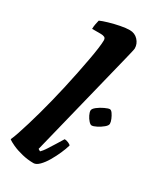

<svg xmlns="http://www.w3.org/2000/svg" viewBox="-202 -870 788 940"><g transform="rotate(30 192.5 -400.0)"><path d="M157 0Q124 0 91.5 -8Q59 -16 35 -27Q11 -38 2 -46Q10 -63 19.5 -91.5Q29 -120 40 -156Q51 -192 62 -232.5Q73 -273 83 -313Q93 -354 103.5 -399.5Q114 -445 123 -490.5Q132 -536 139.5 -576Q147 -616 151 -646.5Q155 -677 155 -692Q155 -705 147 -709Q139 -713 125 -713H77Q77 -727 80 -741.5Q83 -756 85 -764Q100 -771 129 -779.5Q158 -788 188.5 -794Q219 -800 240 -800Q269 -800 287.5 -780Q306 -760 306 -734Q306 -730 301.5 -710.5Q297 -691 291 -667L144 -73L156 -66Q166 -75 179.5 -95.5Q193 -116 207 -139Q221 -162 231 -178Q241 -178 252.5 -173Q264 -168 267 -163Q261 -142 249 -114.5Q237 -87 221.5 -60.5Q206 -34 189 -17Q172 0 157 0ZM311 -302Q304 -302 294 -313Q284 -324 277 -338.5Q270 -353 270 -363Q270 -373 286 -385.5Q302 -398 321.5 -407Q341 -416 349 -416Q357 -416 365 -404.5Q373 -393 379 -378.5Q385 -364 385 -354Q385 -344 370.5 -332Q356 -320 338.5 -311Q321 -302 311 -302Z"/></g></svg>

Font: Texturina 12pt Black
Style: Italic
Weight: 900
Italic angle: -11°
Designer: Guillermo Torres Carreño
Foundry: Omnibus-Type
Version: Version 1.002